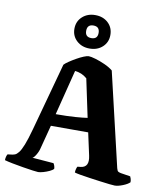

<svg xmlns="http://www.w3.org/2000/svg" viewBox="-102 -1045 949 1125"><g transform="rotate(10 372.5 -482.0)"><path d="M202 0Q195 0 169.5 -3.5Q144 -7 110.5 -12.5Q77 -18 46.5 -24Q16 -30 -1 -35Q-1 -47 2 -57Q5 -67 8 -71L32 -74Q41 -75 51 -78.5Q61 -82 73 -97Q85 -112 98.5 -146Q112 -180 129 -242L239 -645Q247 -654 265.5 -666.5Q284 -679 306 -691.5Q328 -704 347.5 -712Q367 -720 377 -720Q390 -720 417.5 -712Q445 -704 475 -690.5Q505 -677 524 -661L655 -103Q659 -87 665 -83.5Q671 -80 681 -78L738 -69Q740 -65 743 -56.5Q746 -48 746 -35Q733 -22 705 -11Q677 0 658 0Q651 0 627 -2.5Q603 -5 570.5 -9.5Q538 -14 505.5 -18.5Q473 -23 448 -27.5Q423 -32 415 -35Q415 -46 418 -56.5Q421 -67 424 -71L443 -73Q495 -79 480 -147L451 -280H229L193 -142Q188 -120 175.5 -99.5Q163 -79 155 -77L282 -67Q285 -63 288.5 -54Q292 -45 292 -35Q286 -27 269 -19Q252 -11 233 -5.5Q214 0 202 0ZM245 -352Q314 -352 361 -355.5Q408 -359 433 -363L385 -590Q369 -604 351 -611.5Q333 -619 313 -621ZM373 -765Q327 -765 296.5 -793Q266 -821 266 -864Q266 -908 296.5 -936Q327 -964 373 -964Q420 -964 450 -936Q480 -908 480 -864Q480 -821 450 -793Q420 -765 373 -765ZM373 -827Q410 -827 410 -864Q410 -902 373 -902Q336 -902 336 -864Q336 -827 373 -827Z"/></g></svg>

Font: Texturina 72pt Black
Style: Regular
Weight: 900
Designer: Guillermo Torres Carreño
Foundry: Omnibus-Type
Version: Version 1.002; ttfautohint (v1.8.3)